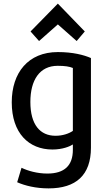

<svg xmlns="http://www.w3.org/2000/svg" viewBox="-20 -831 594 1062"><path d="M300 -696 196 -604 149 -657 300 -811 449 -657 404 -604ZM483 -14C483 138 400 211 249 211C178 211 118 196 75 177L99 97C134 114 186 129 242 129C337 129 383 84 383 -2V-32C366 -21 326 -4 270 -4C139 -4 45 -95 45 -265C45 -429 136 -543 300 -543C383 -543 444 -527 483 -510ZM383 -107V-455C364 -463 339 -467 299 -467C199 -467 148 -388 148 -267C148 -141 202 -80 287 -80C327 -80 361 -92 383 -107Z"/></svg>

Font: Repo Medium
Style: Regular
Weight: 500
Designer: Stefan Peev
Foundry: Context Ltd
Version: Version 1.502